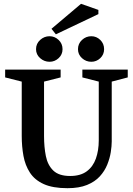

<svg xmlns="http://www.w3.org/2000/svg" viewBox="-20 -978 698 1007"><path d="M334 9Q257 9 209.5 -12.5Q162 -34 137 -72.5Q112 -111 103 -160.5Q94 -210 94 -265V-550L7 -572V-613H298V-572L211 -550V-265Q211 -207 220.5 -159.5Q230 -112 259.5 -83.5Q289 -55 348 -55Q402 -55 435 -79.5Q468 -104 483 -146.5Q498 -189 498 -242V-550L412 -572V-613H650V-572L566 -550V-236Q566 -212 561 -180Q556 -148 542.5 -114.5Q529 -81 503.5 -53Q478 -25 436.5 -8Q395 9 334 9ZM459 -654Q431 -654 410 -673Q389 -692 389 -720Q389 -749 410 -768.5Q431 -788 459 -788Q486 -788 506 -768.5Q526 -749 526 -720Q526 -692 506 -673Q486 -654 459 -654ZM240 -654Q212 -654 190.5 -673Q169 -692 169 -720Q169 -749 190.5 -768.5Q212 -788 240 -788Q267 -788 287.5 -768.5Q308 -749 308 -720Q308 -692 287.5 -673Q267 -654 240 -654ZM273 -798 250 -827 405 -958 496 -926V-904Z"/></svg>

Font: Manuale SemiBold
Style: Regular
Weight: 600
Version: Version 1.002